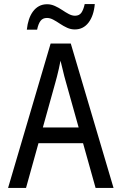

<svg xmlns="http://www.w3.org/2000/svg" viewBox="-20 -932 603 952"><path d="M20 0 231 -716H331L543 0H454L308 -521Q304 -535 299 -553.5Q294 -572 289.5 -592.5Q285 -613 280 -631Q277 -613 272 -592Q267 -571 262.5 -552.5Q258 -534 254 -521L109 0ZM146 -222 165 -300H398L415 -222ZM113 -785Q116 -813 123.5 -835.5Q131 -858 143.5 -875Q156 -892 173.5 -901.5Q191 -911 214 -911Q233 -911 252 -902.5Q271 -894 288 -882.5Q305 -871 321 -862.5Q337 -854 352 -854Q373 -854 383.5 -869Q394 -884 400 -912H450Q445 -854 419 -820Q393 -786 351 -786Q331 -786 312.5 -794.5Q294 -803 277 -814.5Q260 -826 244 -834.5Q228 -843 213 -843Q192 -843 181 -828.5Q170 -814 164 -785Z"/></svg>

Font: Noto Sans Mono SemiCondensed
Style: Regular
Weight: 400
Width: 4
Designer: Monotype Design Team
Foundry: Monotype Imaging Inc.
Version: Version 2.010